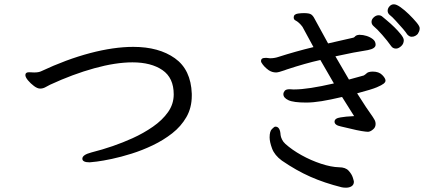

<svg xmlns="http://www.w3.org/2000/svg" viewBox="-20 -823 2040 893"><path d="M115 -487 139 -486Q159 -486 170 -491Q289 -547 399 -576Q509 -605 600 -605Q719 -605 793.5 -552Q868 -499 872 -387V-378Q872 -322 847 -278.5Q822 -235 781 -203Q740 -171 691 -147.5Q642 -124 592.5 -108.5Q543 -93 500.5 -84Q458 -75 430 -71.5Q402 -68 397 -68Q363 -68 363 -85Q363 -103 405 -114Q508 -140 596 -180Q647 -203 691 -233.5Q735 -264 761.5 -301.5Q788 -339 788 -384Q788 -461 735.5 -497Q683 -533 596 -533Q518 -533 418.5 -505.5Q319 -478 213 -429Q200 -422 189.5 -416.5Q179 -411 166.5 -411Q154 -411 138 -423Q122 -435 110 -449.5Q98 -464 98 -474Q98 -487 115 -487Z M1874 -663Q1863 -681 1821 -726Q1804 -745 1792 -754Q1783 -762 1783 -773Q1783 -784 1791.5 -793.5Q1800 -803 1812 -803Q1824 -803 1843 -789.5Q1862 -776 1882 -756.5Q1902 -737 1917 -719Q1932 -701 1932 -692Q1932 -683 1929 -676.5Q1926 -670 1923.5 -666Q1921 -662 1913 -657Q1905 -652 1894.5 -652Q1884 -652 1874 -663ZM1327 -408 1344 -407H1349Q1412 -407 1533 -435Q1514 -467 1470 -544Q1402 -529 1314 -500Q1311 -499 1303 -496Q1275 -486 1264 -486Q1245 -486 1229 -497Q1207 -513 1196 -532Q1194 -536 1194 -539Q1194 -551 1206 -553Q1214 -554 1218 -554Q1222 -554 1226.5 -553Q1231 -552 1236 -552Q1256 -552 1274 -558Q1355 -584 1438 -604L1387 -698Q1379 -709 1370.5 -716.5Q1362 -724 1356 -727Q1346 -731 1346 -742Q1346 -757 1366 -760Q1381 -762 1393 -762Q1418 -762 1427 -756Q1436 -750 1443 -736Q1457 -710 1506 -621L1620 -647Q1627 -648 1630 -652Q1636 -660 1650 -661H1654Q1668 -661 1684.5 -656Q1701 -651 1714 -641Q1727 -631 1727 -615Q1727 -597 1691 -590Q1691 -590 1691 -590Q1631 -581 1540 -561Q1557 -532 1603 -453Q1656 -467 1672 -472Q1680 -477 1684 -481Q1692 -490 1714 -490Q1742 -490 1757.5 -474.5Q1773 -459 1773 -448Q1773 -441 1764.5 -434Q1756 -427 1732.5 -417Q1709 -407 1641 -389Q1687 -316 1714 -279Q1719 -272 1723 -264Q1727 -256 1727 -247Q1727 -231 1716 -222Q1704 -211 1692 -210Q1683 -210 1661.5 -213.5Q1640 -217 1610 -224.5Q1580 -232 1565 -235Q1536 -241 1536 -257Q1536 -273 1564 -277Q1585 -281 1627 -283Q1588 -345 1571 -372Q1516 -359 1476 -352.5Q1436 -346 1404 -346Q1345 -346 1321.5 -357Q1298 -368 1298 -385Q1298 -393 1304 -400.5Q1310 -408 1327 -408ZM1822 -597Q1807 -597 1799 -609Q1782 -633 1758 -660.5Q1734 -688 1717 -702Q1708 -710 1708 -721.5Q1708 -733 1718.5 -742.5Q1729 -752 1740.5 -752Q1752 -752 1759 -745Q1762 -742 1777 -730Q1819 -695 1843 -665Q1858 -647 1858 -636Q1858 -619 1845.5 -608Q1833 -597 1822 -597ZM1234 -184Q1234 -213 1245 -223Q1251 -229 1254.5 -231.5Q1258 -234 1261 -234Q1283 -234 1285 -195Q1286 -186 1291.5 -174.5Q1297 -163 1307 -154Q1338 -126 1382 -101.5Q1426 -77 1473 -61.5Q1520 -46 1557 -45Q1587 -45 1601.5 -29Q1616 -13 1621 3Q1626 19 1626 22Q1626 36 1615.5 43Q1605 50 1589 50Q1578 50 1569 48Q1489 28 1423.5 -1Q1358 -30 1291 -76Q1257 -101 1245.5 -132Q1234 -163 1234 -184Z"/></svg>

Font: Moon Stars Kai HW
Style: Bold
Weight: 700
Designer: GuiWonder
Version: Version 1.101